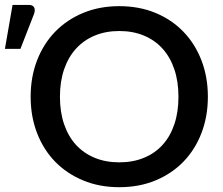

<svg xmlns="http://www.w3.org/2000/svg" viewBox="-83 -753 906 780"><path d="M761.5 -360Q761.5 -280 735.5 -212.5Q709.5 -145 662.2 -96.2Q615 -47.5 548.8 -20Q482.5 7.5 401.5 7.5Q321 7.5 254.8 -20Q188.5 -47.5 141 -96.2Q93.5 -145 67.5 -212.5Q41.5 -280 41.5 -360Q41.5 -440 67.5 -507.5Q93.5 -575 141 -624Q188.5 -673 254.8 -700.5Q321 -728 401.5 -728Q482.5 -728 548.8 -700.5Q615 -673 662.2 -624Q709.5 -575 735.5 -507.5Q761.5 -440 761.5 -360ZM642 -360Q642 -422 625.2 -471.5Q608.5 -521 577.2 -555.5Q546 -590 501.5 -608.5Q457 -627 401.5 -627Q346.5 -627 302 -608.5Q257.5 -590 226 -555.5Q194.5 -521 177.5 -471.5Q160.5 -422 160.5 -360Q160.5 -297.5 177.5 -248Q194.5 -198.5 226 -164.2Q257.5 -130 302 -111.8Q346.5 -93.5 401.5 -93.5Q457 -93.5 501.5 -111.8Q546 -130 577.2 -164.2Q608.5 -198.5 625.2 -248Q642 -297.5 642 -360ZM-63 -554.5 -32 -733H34.5Q50 -733 55.5 -723.2Q61 -713.5 55.5 -697L0 -554.5Z"/></svg>

Font: Lato 2
Style: Regular
Weight: 600
Designer: Lukasz Dziedzic with Adam Twardoch and Botio Nikoltchev
Foundry: tyPoland Lukasz Dziedzic
Version: Version 2.015; 2015-08-06; http://www.latofonts.com/